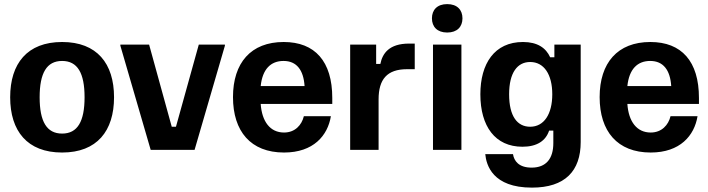

<svg xmlns="http://www.w3.org/2000/svg" viewBox="-20 -712 3365 912"><path d="M275 12.5C440.8 12.5 521.7 -90 521.7 -250C521.7 -410 440.8 -512.5 275 -512.5C109.2 -512.5 28.3 -410 28.3 -250C28.3 -90 109.2 12.5 275 12.5ZM275 -77.5C201.7 -77.5 168.3 -135 168.3 -250C168.3 -365 201.7 -422.5 275 -422.5C348.3 -422.5 381.7 -365 381.7 -250C381.7 -135 348.3 -77.5 275 -77.5Z M695.8 0H904.2L1048.3 -495V-500H924.2L815.8 -110H795.8L688.3 -500H551.7V-495Z M1329.2 12.5C1469.2 12.5 1536.7 -68.3 1551.7 -160H1423.3C1413.3 -118.3 1381.7 -82.5 1329.2 -82.5C1263.3 -82.5 1224.2 -134.2 1218.3 -218.3H1558.3V-246.7C1558.3 -420.8 1475.8 -512.5 1327.5 -512.5C1171.7 -512.5 1086.7 -413.3 1086.7 -250.8C1086.7 -88.3 1170.8 12.5 1329.2 12.5ZM1218.3 -303.3C1226.7 -383.3 1265.8 -422.5 1326.7 -422.5C1389.2 -422.5 1421.7 -379.2 1426.7 -303.3Z M1643.3 0H1778.3V-240C1778.3 -335 1818.3 -383.3 1913.3 -383.3H1950V-505H1923.3C1828.3 -505 1796.7 -458.3 1786.7 -408.3H1766.7V-500H1643.3Z M2104.2 -557.5C2151.7 -557.5 2176.7 -585 2176.7 -625C2176.7 -665 2151.7 -692.5 2104.2 -692.5C2056.7 -692.5 2031.7 -665 2031.7 -625C2031.7 -585 2056.7 -557.5 2104.2 -557.5ZM2036.7 0H2171.7V-500H2036.7Z M2506.7 179.2C2664.2 179.2 2738.3 100 2738.3 -37.5V-500H2613.3V-440H2593.3C2573.3 -484.2 2533.3 -512.5 2464.2 -512.5C2328.3 -512.5 2261.7 -409.2 2261.7 -264.2C2261.7 -112.5 2331.7 -15 2461.7 -15C2530.8 -15 2572.5 -43.3 2588.3 -91.7H2608.3V-32.5C2608.3 41.7 2574.2 84.2 2505 84.2C2444.2 84.2 2421.7 52.5 2416.7 20H2285C2290 72.5 2320 179.2 2506.7 179.2ZM2498.3 -110C2437.5 -110 2398.3 -159.2 2398.3 -264.2C2398.3 -366.7 2437.5 -417.5 2498.3 -417.5C2564.2 -417.5 2603.3 -358.3 2603.3 -264.2C2603.3 -170 2564.2 -110 2498.3 -110Z M3070.8 12.5C3210.8 12.5 3278.3 -68.3 3293.3 -160H3165C3155 -118.3 3123.3 -82.5 3070.8 -82.5C3005 -82.5 2965.8 -134.2 2960 -218.3H3300V-246.7C3300 -420.8 3217.5 -512.5 3069.2 -512.5C2913.3 -512.5 2828.3 -413.3 2828.3 -250.8C2828.3 -88.3 2912.5 12.5 3070.8 12.5ZM2960 -303.3C2968.3 -383.3 3007.5 -422.5 3068.3 -422.5C3130.8 -422.5 3163.3 -379.2 3168.3 -303.3Z"/></svg>

Font: Familjen Grotesk GF
Style: Bold
Weight: 700
Designer: Anders Wikstroem, Jonas Baeckman, Matilda Gysing, Kristian Moeller
Foundry: Familjen STHLM AB
Version: Version 2.000; Beta; Release 4; Build 6